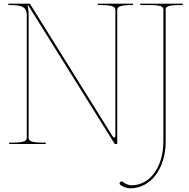

<svg xmlns="http://www.w3.org/2000/svg" viewBox="-20 -780 1025 1040"><path d="M740 -760V-752.5H790C856 -752.5 865 -743 865 -727.5V-15C865 123.5 793 223.5 693 223.5C676.5 223.5 659.5 216.5 645 205C643 203.5 640 202.5 638 202.5C633 202.5 627.5 208 627.5 213.5C627.5 216.5 629 219.5 632 221.5C645.5 232 668 240 685.5 240C797 240 877.5 133 877.5 -15V-727.5C877.5 -743 886.5 -752.5 952.5 -752.5H970V-760ZM25 -760V-752.5H31C91 -752.5 125 -748 125 -695V-35C125 -20.5 118.5 -7.5 50 -7.5H30V0H227.5V-7.5H210C141.5 -7.5 135 -20.5 135 -35V-694.5C135 -722.5 133.5 -732 129 -750H133.5L600 -2.5C601 -0.5 603 0 604.5 0H615V-725C615 -740.5 624 -752.5 690 -752.5H700V-760H510V-752.5H530C596 -752.5 605 -740.5 605 -725V-48C605 -39.5 602.5 -35 599 -35C596 -35 592 -38 588.5 -44L143.5 -757.5C143 -758.5 141.5 -760 139.5 -760Z"/></svg>

Font: Znikomit
Style: Regular
Weight: 100
Designer: gluk
Foundry: gluk
Version: Version 0.55